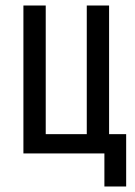

<svg xmlns="http://www.w3.org/2000/svg" viewBox="-20 -557 490 697"><path d="M359 120V0H65V-537H146V-70H295V-537H376V-70H438V120Z"/></svg>

Font: Noto Sans ExtraCondensed
Style: Regular
Weight: 400
Width: 2
Designer: Monotype Design Team
Foundry: Monotype Imaging Inc.
Version: Version 2.013